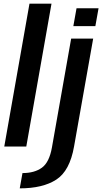

<svg xmlns="http://www.w3.org/2000/svg" viewBox="-20 -805 562 1055"><path d="M3.5 0H124.5L263 -785H142ZM88.5 230Q215 230 289.2 182Q363.5 134 387 -0.5L492 -593H371L265.5 4.5Q251 87 210.2 116.5Q169.5 146 103.5 146ZM400.5 -759.5 383 -661.5H504L521.5 -759.5Z"/></svg>

Font: Anybody UltraCondensed Thin Medium
Style: Italic
Weight: 500
Italic angle: -10°
Version: Version 1.111